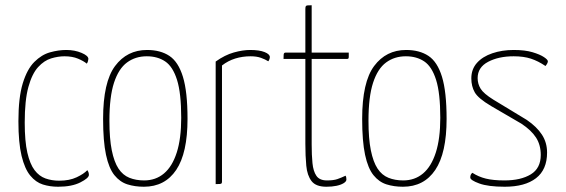

<svg xmlns="http://www.w3.org/2000/svg" viewBox="-20 -700 2153 730"><path d="M201 10Q170 10 143 1.5Q116 -7 95 -32.5Q74 -58 62 -107.5Q50 -157 50 -239Q50 -329 66.5 -383Q83 -437 110.5 -464.5Q138 -492 170 -501Q202 -510 232 -510Q264 -510 290 -499Q316 -488 316 -476Q316 -473 314.5 -467.5Q313 -462 310 -458Q298 -468 276.5 -477Q255 -486 225 -486Q201 -486 174.5 -478Q148 -470 125 -445Q102 -420 88 -369.5Q74 -319 74 -234Q74 -163 84 -119.5Q94 -76 111.5 -53Q129 -30 153 -21.5Q177 -13 205 -13Q244 -13 271.5 -26Q299 -39 312 -53Q315 -49 316.5 -44.5Q318 -40 318 -35Q318 -23 285.5 -6.5Q253 10 201 10Z M527 10Q493 10 464.5 1Q436 -8 415 -34Q394 -60 383 -111.5Q372 -163 372 -248Q372 -388 417.5 -449Q463 -510 539 -510Q590 -510 624 -487.5Q658 -465 675.5 -408Q693 -351 693 -248Q693 -118 650 -54Q607 10 527 10ZM528 -14Q572 -14 603.5 -40.5Q635 -67 652 -120Q669 -173 669 -252Q669 -346 653 -396.5Q637 -447 608 -466.5Q579 -486 538 -486Q495 -486 463 -462.5Q431 -439 413.5 -385.5Q396 -332 396 -241Q396 -173 405 -128.5Q414 -84 430.5 -59Q447 -34 472 -24Q497 -14 528 -14Z M800 0V-466Q835 -491 869 -500.5Q903 -510 931 -510Q966 -510 986 -502Q1006 -494 1006 -483Q1006 -479 1004 -474Q1002 -469 1000 -467Q989 -474 972.5 -480Q956 -486 933 -486Q902 -486 874.5 -477.5Q847 -469 824 -451V-10Q824 -5 822.5 -3Q821 -1 816 -0.5Q811 0 800 0Z M1221 10Q1181 10 1164.5 -11.5Q1148 -33 1144.5 -70Q1141 -107 1141 -153V-476H1058Q1058 -487 1058.5 -492Q1059 -497 1061 -498.5Q1063 -500 1066 -500H1141V-665Q1141 -673 1142.5 -676Q1144 -679 1149 -679.5Q1154 -680 1165 -680V-500H1306Q1306 -490 1306 -484.5Q1306 -479 1304.5 -477.5Q1303 -476 1300 -476H1165V-150Q1165 -111 1168 -80Q1171 -49 1183 -31.5Q1195 -14 1223 -14Q1248 -14 1262.5 -19Q1277 -24 1294 -32Q1296 -28 1296.5 -24.5Q1297 -21 1297 -17Q1297 -10 1286.5 -3.5Q1276 3 1259 6.5Q1242 10 1221 10Z M1512 10Q1478 10 1449.5 1Q1421 -8 1400 -34Q1379 -60 1368 -111.5Q1357 -163 1357 -248Q1357 -388 1402.5 -449Q1448 -510 1524 -510Q1575 -510 1609 -487.5Q1643 -465 1660.5 -408Q1678 -351 1678 -248Q1678 -118 1635 -54Q1592 10 1512 10ZM1513 -14Q1557 -14 1588.5 -40.5Q1620 -67 1637 -120Q1654 -173 1654 -252Q1654 -346 1638 -396.5Q1622 -447 1593 -466.5Q1564 -486 1523 -486Q1480 -486 1448 -462.5Q1416 -439 1398.5 -385.5Q1381 -332 1381 -241Q1381 -173 1390 -128.5Q1399 -84 1415.5 -59Q1432 -34 1457 -24Q1482 -14 1513 -14Z M1899 10Q1836 10 1802 -2.5Q1768 -15 1768 -25Q1768 -30 1769.5 -34.5Q1771 -39 1776 -43Q1799 -28 1827 -21Q1855 -14 1898 -14Q1960 -14 1998 -37Q2036 -60 2036 -111Q2036 -149 2018 -177Q2000 -205 1962 -230L1847 -297Q1798 -326 1785 -349Q1772 -372 1772 -402Q1772 -437 1793.5 -461Q1815 -485 1852 -497.5Q1889 -510 1933 -510Q1976 -510 2004.5 -501.5Q2033 -493 2048 -483Q2063 -473 2063 -467Q2063 -460 2054 -449Q2026 -468 1998.5 -477Q1971 -486 1933 -486Q1876 -486 1836 -465Q1796 -444 1796 -403Q1796 -381 1807.5 -362.5Q1819 -344 1856 -321L1983 -244Q2021 -218 2040.5 -188Q2060 -158 2060 -120Q2060 -55 2018 -22.5Q1976 10 1899 10Z"/></svg>

Font: Yanone Kaffeesatz ExtraLight
Style: Regular
Weight: 200
Designer: Yanone (Cyrillic: Daniel Pouzeot, Huerta Tipografica, and Cyreal)
Foundry: Yanone
Version: Version 2.003